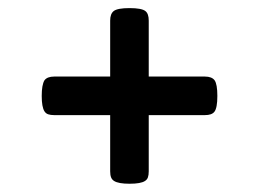

<svg xmlns="http://www.w3.org/2000/svg" viewBox="-20 -521 640 474"><path d="M252 -332V-470.2Q252 -486.8 260.7 -493.7Q270 -501 299.8 -501Q329.6 -501 338.9 -493.7Q347.2 -487.3 347.2 -470.2V-332H485.8Q502.9 -332 509.8 -322.8Q516.6 -313 516.6 -284.2Q516.6 -254.4 509.3 -245.1Q502.9 -236.8 485.8 -236.8H347.2V-98.1Q347.2 -88.9 345.2 -83.3Q343.3 -77.6 337.9 -74.2Q327.6 -67.4 299.8 -67.4Q272.5 -67.4 261.7 -74.2Q256.3 -77.6 254.2 -83.3Q252 -88.9 252 -98.1V-236.8H113.8Q105 -236.8 99.1 -238.8Q93.3 -240.7 89.8 -246.1Q83 -256.8 83 -284.2Q83 -311.5 89.8 -322.8Q96.7 -332 113.8 -332Z"/></svg>

Font: Courier Prime SemiBold
Style: Regular
Weight: 600
Designer: Alan Dague-Greene
Foundry: Quote-Unquote Apps
Version: Version 1.202